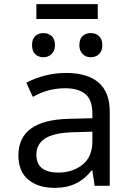

<svg xmlns="http://www.w3.org/2000/svg" viewBox="-20 -899 640 929"><path d="M69 -147Q69 -318 312 -324L427 -327V-349Q427 -416 393 -444Q359 -472 295 -472Q211 -472 139 -430L107 -499Q199 -546 300 -546Q403 -546 457 -499.5Q511 -453 511 -359V0H438L427 -74H423Q390 -32 346.5 -11Q303 10 245 10Q164 10 116.5 -30Q69 -70 69 -147ZM427 -214V-262L331 -259Q239 -256 197.5 -228.5Q156 -201 156 -151Q156 -106 183.5 -85Q211 -64 261 -64Q332 -64 379.5 -102.5Q427 -141 427 -214ZM135 -681Q135 -710 150.5 -724.5Q166 -739 190 -739Q214 -739 230 -724.5Q246 -710 246 -681Q246 -653 229.5 -637.5Q213 -622 190 -622Q166 -622 150.5 -637Q135 -652 135 -681ZM364 -681Q364 -710 379.5 -724.5Q395 -739 419 -739Q443 -739 459 -724.5Q475 -710 475 -681Q475 -652 459 -637Q443 -622 419 -622Q396 -622 380 -637.5Q364 -653 364 -681ZM156 -879H453V-807H156Z"/></svg>

Font: Noto Sans Mono UI
Style: Regular
Weight: 400
Monospace: yes
Designer: Monotype Design team
Foundry: Monotype Imaging Inc.
Version: Version 1.000